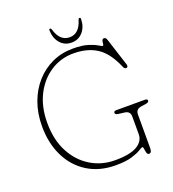

<svg xmlns="http://www.w3.org/2000/svg" viewBox="-156 -984 1007 1119"><g transform="rotate(-20 348.0 -424.5)"><path d="M593 -12Q593 17 576 17Q566 17 562.8 4.5Q559.5 -8 558 -20.5Q556.5 -33 551 -33Q546 -33 527.8 -21.2Q509.5 -9.5 472.2 2Q435 13.5 372 13.5Q270.5 13.5 196.8 -33Q123 -79.5 83.5 -161Q44 -242.5 44 -346Q44 -425.5 68 -492.2Q92 -559 135.8 -608.2Q179.5 -657.5 238.5 -684.5Q297.5 -711.5 367 -711.5Q425 -711.5 460.2 -700.2Q495.5 -689 513.5 -677.8Q531.5 -666.5 538 -666.5Q542 -666.5 542.8 -676.2Q543.5 -686 546 -696Q548.5 -706 558.5 -706Q563.5 -706 567.8 -702.8Q572 -699.5 575.5 -689.5L631 -517Q633.5 -509.5 630.8 -503.8Q628 -498 621.5 -498Q610.5 -498.5 605.5 -511Q565 -607 506.2 -645.5Q447.5 -684 360 -684Q282.5 -684 218.8 -643Q155 -602 117.2 -528Q79.5 -454 79.5 -355Q79.5 -250.5 119.5 -174.2Q159.5 -98 227.2 -56.8Q295 -15.5 378 -15.5Q471 -15.5 514.5 -41.5Q558 -67.5 558 -111V-221Q558 -253.5 525 -258L485 -263Q467.5 -265.5 467.5 -276.5Q467.5 -287.5 483 -287.5H660.5Q676.5 -287.5 676.5 -276.5Q676.5 -266 658 -263L625.5 -258Q593 -252.5 593 -221ZM374 -779.5Q434 -779.5 456.5 -857.5Q459.5 -866 465 -866Q472 -866 472 -857Q471 -808.5 444 -777.5Q417 -746.5 374 -746.5Q331 -746.5 304.2 -777.5Q277.5 -808.5 276 -857Q276 -866 283 -866Q288.5 -866 291 -857.5Q313.5 -779.5 374 -779.5Z"/></g></svg>

Font: Fraunces 72pt SuperSoft Thin
Style: Regular
Weight: 100
Version: Version 1.000;[b76b70a41]